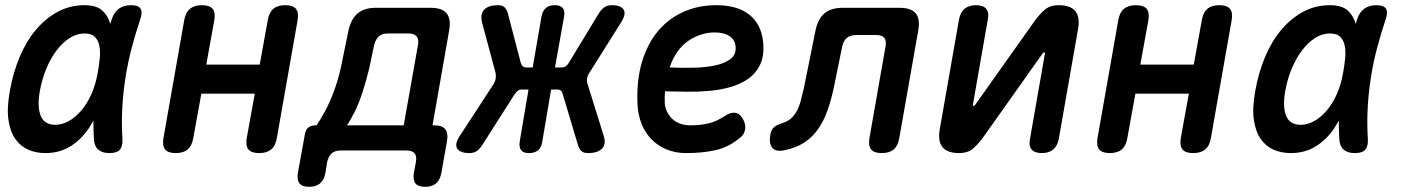

<svg xmlns="http://www.w3.org/2000/svg" viewBox="-20 -580 5440 740"><path d="M155 10Q119 10 89 -3Q59 -16 39 -44.5Q19 -73 12.5 -118.5Q6 -164 18 -230Q30 -298 55 -358.5Q80 -419 117 -463.5Q154 -508 201.5 -534Q249 -560 306 -560Q354 -560 377 -537Q397 -517 405 -488Q408 -497 411 -507Q421 -535 439.5 -547.5Q458 -560 485 -560Q513 -560 521.5 -547Q530 -534 521 -507Q502 -450 487.5 -395Q473 -340 464 -283.5Q455 -227 451.5 -167.5Q448 -108 452 -42Q453 -15 441.5 -2.5Q430 10 402 10Q374 10 359 -3Q344 -16 342 -42Q340 -80 340 -115Q331 -99 322 -85Q292 -41 250.5 -15.5Q209 10 155 10ZM193 -99Q219 -99 244.5 -113Q270 -127 292.5 -153Q315 -179 332 -216.5Q349 -254 357 -302Q362 -329 364.5 -355.5Q367 -382 363 -403Q359 -424 346 -437.5Q333 -451 306 -451Q276 -451 248.5 -433.5Q221 -416 198 -385.5Q175 -355 158 -314Q141 -273 133 -226Q123 -168 137 -133.5Q151 -99 193 -99Z M657 10Q628 10 616.5 -4Q605 -18 610 -48L690 -502Q695 -532 712 -546Q729 -560 758 -560Q788 -560 799.5 -546Q811 -532 806 -502L775 -331H981L1012 -502Q1017 -532 1033.5 -546Q1050 -560 1080 -560Q1109 -560 1120.5 -546Q1132 -532 1127 -502L1047 -48Q1042 -18 1025 -4Q1008 10 979 10Q949 10 937.5 -4Q926 -18 931 -48L962 -219H756L725 -48Q720 -18 703.5 -4Q687 10 657 10Z M1171 140Q1145 140 1134.5 127Q1124 114 1128 87L1155 -62Q1158 -80 1168.5 -88.5Q1179 -97 1197 -97H1200Q1214 -117 1232 -150Q1250 -183 1266 -225.5Q1282 -268 1293 -316L1323 -462Q1333 -507 1358.5 -528.5Q1384 -550 1429 -550H1639Q1684 -550 1701.5 -528.5Q1719 -507 1711 -462L1647 -97H1654Q1684 -97 1696 -82Q1708 -67 1703 -37L1681 87Q1676 114 1660.5 127Q1645 140 1619 140Q1592 140 1581.5 127Q1571 114 1575 87L1583 44Q1587 22 1578 11Q1569 0 1547 0H1293Q1271 0 1258.5 11Q1246 22 1241 44L1234 87Q1229 114 1213.5 127Q1198 140 1171 140ZM1591 -407Q1595 -429 1585.5 -440Q1576 -451 1554 -451H1475Q1453 -451 1440.5 -440Q1428 -429 1422 -407L1403 -316Q1391 -267 1377 -224Q1363 -181 1346.5 -148Q1330 -115 1317 -97H1536Z M1840 -23Q1830 -7 1818.5 1.5Q1807 10 1789 10Q1754 10 1742.5 -7Q1731 -24 1752 -56L1883 -257Q1889 -267 1890.5 -278Q1892 -289 1890 -299L1838 -493Q1830 -526 1846.5 -543Q1863 -560 1899 -560Q1917 -560 1925.5 -551Q1934 -542 1938 -526L1987 -338Q1990 -330 1994.5 -325Q1999 -320 2009 -320H2033L2067 -516Q2071 -538 2083.5 -549Q2096 -560 2118 -560Q2140 -560 2149 -549Q2158 -538 2154 -516L2119 -320H2144Q2154 -320 2161 -325Q2168 -330 2173 -339L2287 -527Q2296 -542 2308 -551Q2320 -560 2338 -560Q2373 -560 2383.5 -543Q2394 -526 2374 -494L2252 -300Q2245 -290 2243 -279Q2241 -268 2244 -258L2307 -56Q2317 -24 2300 -7Q2283 10 2247 10Q2229 10 2220.5 2Q2212 -6 2207 -23L2149 -217Q2147 -226 2142 -230.5Q2137 -235 2127 -235H2104L2070 -34Q2067 -12 2054 -1Q2041 10 2019 10Q1997 10 1988.5 -1Q1980 -12 1983 -34L2017 -235H1993Q1983 -235 1976.5 -230.5Q1970 -226 1963 -216Z M2840 -127Q2855 -104 2852 -82.5Q2849 -61 2831 -48Q2787 -12 2737 -1Q2687 10 2624 10Q2584 10 2550.5 -3.5Q2517 -17 2492 -42Q2467 -67 2453 -102Q2439 -137 2437 -179Q2433 -272 2455 -343.5Q2477 -415 2518.5 -463Q2560 -511 2617 -535.5Q2674 -560 2740 -560Q2825 -560 2871 -521Q2917 -482 2922 -410Q2925 -363 2909.5 -330.5Q2894 -298 2865.5 -277.5Q2837 -257 2798.5 -245.5Q2760 -234 2717 -230Q2674 -226 2629 -226.5Q2584 -227 2543 -228Q2542 -219 2542 -209V-188Q2542 -167 2550.5 -150Q2559 -133 2572 -121Q2585 -109 2602.5 -103Q2620 -97 2639 -97Q2662 -97 2679.5 -99Q2697 -101 2713 -105Q2729 -109 2743.5 -116Q2758 -123 2774 -133Q2792 -146 2810 -145.5Q2828 -145 2840 -127ZM2561 -320Q2607 -318 2653.5 -319Q2700 -320 2737 -328Q2774 -336 2796 -353Q2818 -370 2815 -401Q2814 -414 2808 -424Q2802 -434 2791.5 -441Q2781 -448 2766.5 -451.5Q2752 -455 2734 -455Q2709 -455 2683 -447Q2657 -439 2633.5 -423Q2610 -407 2591.5 -381.5Q2573 -356 2561 -320Z M3123 -462Q3132 -507 3157.5 -528.5Q3183 -550 3229 -550H3446Q3492 -550 3509.5 -528.5Q3527 -507 3519 -462L3446 -48Q3441 -18 3424.5 -4Q3408 10 3378 10Q3349 10 3337.5 -4Q3326 -18 3331 -48L3393 -401Q3397 -424 3388 -434.5Q3379 -445 3357 -445H3280Q3257 -445 3244 -434Q3231 -423 3226 -401L3194 -244Q3184 -196 3169.5 -155Q3155 -114 3133 -82.5Q3111 -51 3079.5 -30.5Q3048 -10 3004 -1Q2971 6 2957 -10Q2943 -26 2949 -61Q2952 -79 2962.5 -89Q2973 -99 2997 -106Q3018 -113 3031.5 -126Q3045 -139 3054 -158Q3063 -177 3068 -199Q3073 -221 3079 -244Z M3602 -82 3676 -504Q3681 -532 3697.5 -546Q3714 -560 3742 -560Q3769 -560 3781 -546Q3793 -532 3787 -504L3730 -178Q3729 -175 3729.5 -173.5Q3730 -172 3733 -172Q3735 -172 3736.5 -173.5Q3738 -175 3740 -178L3969 -501Q3989 -528 4008.5 -544Q4028 -560 4060 -560Q4106 -560 4124.5 -537Q4143 -514 4135 -468L4061 -46Q4056 -18 4039.5 -4Q4023 10 3995 10Q3968 10 3956 -4Q3944 -18 3950 -46L4007 -372Q4008 -375 4007 -376.5Q4006 -378 4004 -378Q4002 -378 4000.5 -376.5Q3999 -375 3997 -372L3768 -49Q3748 -22 3728.5 -6Q3709 10 3677 10Q3631 10 3612.5 -13Q3594 -36 3602 -82Z M4257 10Q4228 10 4216.5 -4Q4205 -18 4210 -48L4290 -502Q4295 -532 4312 -546Q4329 -560 4358 -560Q4388 -560 4399.5 -546Q4411 -532 4406 -502L4375 -331H4581L4612 -502Q4617 -532 4633.5 -546Q4650 -560 4680 -560Q4709 -560 4720.5 -546Q4732 -532 4727 -502L4647 -48Q4642 -18 4625 -4Q4608 10 4579 10Q4549 10 4537.5 -4Q4526 -18 4531 -48L4562 -219H4356L4325 -48Q4320 -18 4303.5 -4Q4287 10 4257 10Z M4955 10Q4919 10 4889 -3Q4859 -16 4839 -44.5Q4819 -73 4812.5 -118.5Q4806 -164 4818 -230Q4830 -298 4855 -358.5Q4880 -419 4917 -463.5Q4954 -508 5001.5 -534Q5049 -560 5106 -560Q5154 -560 5177 -537Q5197 -517 5205 -488Q5208 -497 5211 -507Q5221 -535 5239.5 -547.5Q5258 -560 5285 -560Q5313 -560 5321.5 -547Q5330 -534 5321 -507Q5302 -450 5287.5 -395Q5273 -340 5264 -283.5Q5255 -227 5251.5 -167.5Q5248 -108 5252 -42Q5253 -15 5241.5 -2.5Q5230 10 5202 10Q5174 10 5159 -3Q5144 -16 5142 -42Q5140 -80 5140 -115Q5131 -99 5122 -85Q5092 -41 5050.5 -15.5Q5009 10 4955 10ZM4993 -99Q5019 -99 5044.5 -113Q5070 -127 5092.5 -153Q5115 -179 5132 -216.5Q5149 -254 5157 -302Q5162 -329 5164.5 -355.5Q5167 -382 5163 -403Q5159 -424 5146 -437.5Q5133 -451 5106 -451Q5076 -451 5048.5 -433.5Q5021 -416 4998 -385.5Q4975 -355 4958 -314Q4941 -273 4933 -226Q4923 -168 4937 -133.5Q4951 -99 4993 -99Z"/></svg>

Font: Maple Mono NL SemiBold
Style: Italic
Weight: 600
Italic angle: -10°
Monospace: yes
Designer: subframe7536
Version: Version 7.000